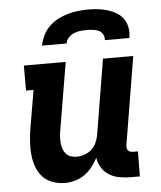

<svg xmlns="http://www.w3.org/2000/svg" viewBox="-53 -786 706 841"><g transform="rotate(-5 300.0 -366.0)"><path d="M200 8Q172 8 146 -1Q120 -10 102.5 -28.5Q85 -47 75.5 -72Q66 -97 63 -123.5Q60 -150 61.5 -178Q63 -206 67 -234L97 -410H64V-520H248L197 -216Q195 -203 194.5 -190Q194 -177 195.5 -164.5Q197 -152 201 -140.5Q205 -129 213 -120Q221 -111 233 -106.5Q245 -102 258 -102Q275 -102 292.5 -107.5Q310 -113 324 -125Q338 -137 346 -154Q354 -171 357 -188L412 -520H545L481 -133Q480 -127 481 -121Q482 -115 485.5 -110.5Q489 -106 495 -104Q501 -102 507 -102H529L528 8H488Q463 8 438.5 3.5Q414 -1 394 -13Q374 -25 361 -45.5Q348 -66 345 -90Q334 -70 319.5 -51Q305 -32 286 -18.5Q267 -5 244 1.5Q221 8 200 8ZM151 -600Q155 -622 165.5 -644Q176 -666 193.5 -683Q211 -700 232 -711Q253 -722 275.5 -728.5Q298 -735 321 -737.5Q344 -740 366 -740Q388 -740 410 -737.5Q432 -735 452.5 -728.5Q473 -722 491 -711Q509 -700 520.5 -683Q532 -666 535.5 -644Q539 -622 535 -600H427Q429 -614 422.5 -625.5Q416 -637 404.5 -642.5Q393 -648 379 -649.5Q365 -651 351 -651Q337 -651 323 -649.5Q309 -648 295.5 -642.5Q282 -637 271.5 -625.5Q261 -614 259 -600Z"/></g></svg>

Font: Iosevka HT Extrabold Extended
Style: Italic
Weight: 800
Width: 7
Italic angle: -9°
Monospace: yes
Designer: Belleve Invis
Foundry: Belleve Invis
Version: Version 32.3.0; ttfautohint (v1.8.4)